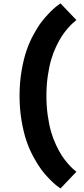

<svg xmlns="http://www.w3.org/2000/svg" viewBox="-20 -859 486 1113"><path d="M330.6 233.4Q317.4 224.6 304.4 214.1Q291.5 203.6 266.4 178.5Q241.2 153.3 220.2 125Q199.2 96.7 174.6 51.8Q149.9 6.8 133.1 -43Q116.2 -92.8 104.7 -160.9Q93.3 -229 93.3 -303.2Q93.3 -377.9 104.7 -446Q116.2 -514.2 133.1 -564Q149.9 -613.8 174.3 -658.4Q198.7 -703.1 220.2 -731.4Q241.7 -759.8 266.6 -784.9Q291.5 -810.1 304.7 -820.3Q317.9 -830.6 330.6 -839.4L422.9 -742.7Q411.6 -733.9 400.9 -724.1Q390.1 -714.4 371.8 -693.4Q353.5 -672.4 338.1 -648.9Q322.8 -625.5 305.4 -589.1Q288.1 -552.7 276.4 -512.5Q264.6 -472.2 256.8 -417.7Q249 -363.3 249 -303.2Q249 -243.7 256.8 -189Q264.6 -134.3 276.4 -94.2Q288.1 -54.2 305.4 -17.6Q322.8 19 337.9 42.2Q353 65.4 371.6 86.9Q390.1 108.4 400.9 117.9Q411.6 127.4 422.9 136.7Z"/></svg>

Font: Epilogue ExtraBold
Style: Regular
Weight: 800
Designer: Tyler Finck
Foundry: Etcetera Type Co
Version: Version 2.112